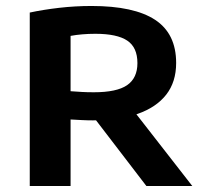

<svg xmlns="http://www.w3.org/2000/svg" viewBox="-20 -622 687 642"><path d="M79.5 0V-580Q123.5 -589.5 177.5 -595.8Q231.5 -602 286 -602Q428 -602 498.5 -555.8Q569 -509.5 569 -411.5Q569 -348 535.8 -305.5Q502.5 -263 440.2 -241.2Q378 -219.5 290.5 -219.5Q271.5 -219.5 253 -220.5Q234.5 -221.5 216 -222.5V0ZM469.5 0 258 -276H408L623 0ZM294 -313.5Q370.5 -313.5 405 -337.2Q439.5 -361 439.5 -411Q439.5 -463.5 405.5 -486.2Q371.5 -509 299 -509Q276 -509 255.2 -507.2Q234.5 -505.5 216 -502V-317Q238 -315.5 254.2 -314.5Q270.5 -313.5 294 -313.5Z"/></svg>

Font: Encode Sans SC SemiExpanded SemiBold
Style: Regular
Weight: 600
Width: 6
Designer: Multiple Designers
Foundry: Impallari Type
Version: Version 3.002